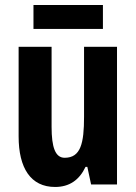

<svg xmlns="http://www.w3.org/2000/svg" viewBox="-20 -733 541 763"><path d="M389 -713H113V-618H389ZM445 -547H314V-269C314 -164 301 -106 237 -106C200 -106 185 -147 185 -229V-547H54V-191C54 -65 102 10 199 10C255 10 295 -17 320 -70H327L342 0H445Z"/></svg>

Font: Noto Sans Thai Looped ExtraCondensed
Style: Bold
Weight: 700
Width: 2
Designer: Sasikarn Vongin, Ben Mitchell
Foundry: The Fontpad Ltd
Version: Version 1.001